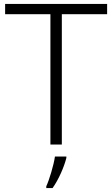

<svg xmlns="http://www.w3.org/2000/svg" viewBox="-20 -734 571 975"><path d="M294 0V-662H524V-714H6V-662H236V0ZM317 68V61H259C253 104 230 180 215 212V221H247C279 176 306 112 317 68Z"/></svg>

Font: Noto Sans Kannada Light
Style: Regular
Weight: 300
Designer: Jelle Bosma - Monotype Design Team
Foundry: Monotype Imaging Inc.
Version: Version 2.005